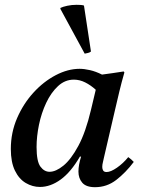

<svg xmlns="http://www.w3.org/2000/svg" viewBox="-20 -766 591 798"><path d="M146 11Q115 11 87 -5.5Q59 -22 42 -57Q25 -92 25 -147Q25 -215 51 -275Q77 -335 119 -381Q161 -427 211.5 -453.5Q262 -480 311 -480Q330 -480 354 -474.5Q378 -469 404 -456Q425 -459 447.5 -462Q470 -465 494 -469L497 -465Q485 -423 476 -385.5Q467 -348 458 -309L412 -111Q411 -104 408 -93Q405 -82 405 -72Q405 -63 409 -57Q413 -51 423 -51Q440 -51 466 -69Q492 -87 513 -113Q526 -104 536 -93Q502 -48 463 -18Q424 12 375 12Q338 12 322 -6.5Q306 -25 306 -53Q306 -80 317 -115H312Q275 -51 232.5 -20Q190 11 146 11ZM378 -393Q357 -412 334 -423.5Q311 -435 287 -435Q250 -435 221 -408Q192 -381 172 -338.5Q152 -296 142 -247.5Q132 -199 132 -155Q132 -95 148 -73.5Q164 -52 186 -52Q212 -52 243.5 -77.5Q275 -103 305.5 -159.5Q336 -216 358 -309ZM231 -729V-733Q241 -738 259.5 -742Q278 -746 298 -746Q306 -746 314.5 -745.5Q323 -745 329 -743L358 -552Q354 -548 346 -546Q338 -544 332 -543Z"/></svg>

Font: Tiro Gurmukhi
Style: Italic
Weight: 400
Italic angle: -11°
Designer: Gurmukhi: John Hudson & Fiona Ross, assisted by Paul Hanslow. Latin: John Hudson with Paul Hanslow, assisted by Kaja Soj
Foundry: Tiro Typeworks Ltd.
Version: Version 1.52